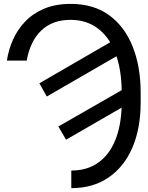

<svg xmlns="http://www.w3.org/2000/svg" viewBox="-20 -758 762 991"><path d="M117.9 -445.3H15.6Q23.8 -500.7 46.9 -552.9Q70 -605.1 110.1 -647Q150.2 -688.9 208.6 -713.4Q267 -737.9 345.2 -737.9Q463.8 -737.9 544 -679Q624.3 -620 665.1 -516.7Q706 -413.4 706 -279.8V-228.7Q706 -95.2 663.2 4.1Q620.4 103.3 540.3 158.2Q460.2 213.1 348 213.1V122.2Q429.7 122.2 486.3 82Q543 41.9 573.5 -31.1Q604 -104 607.6 -202.4L321 -36.9L281.2 -105.1L608 -292.6Q606.5 -391.7 581.3 -467.7L221.6 -259.9L183.2 -328.1L548.7 -539.8Q515.3 -594.8 463.8 -625.2Q412.3 -655.5 343 -655.5Q251.1 -655.5 193.5 -601Q136 -546.5 117.9 -445.3Z"/></svg>

Font: Inter Alia
Style: Regular
Weight: 400
Designer: Rasmus Andersson (Latin, Greek, Cyrillic etc.) and Evan from Shavian.info (Shavian, old style figures)
Foundry: Shavian.info
Version: Version 0.001;git-37ab20767